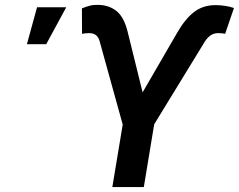

<svg xmlns="http://www.w3.org/2000/svg" viewBox="-20 -757 967 777"><path d="M434.6 0 476.6 -252.9 383.3 -589.8Q378.9 -606.4 368.4 -614.7Q357.9 -623 340.8 -623Q334 -623 324.5 -622.1Q314.9 -621.1 312 -620.1L311.5 -723.1Q328.6 -730 343.3 -733.9Q357.9 -737.8 377.9 -737.3Q422.9 -736.3 453.4 -710.7Q483.9 -685.1 498.5 -620.6L557.1 -383.3L695.3 -621.6Q727.5 -678.7 764.2 -707.5Q800.8 -736.3 852.5 -736.3Q871.1 -736.3 891.4 -733.2Q911.6 -730 926.8 -724.6L891.1 -620.1Q888.7 -621.1 879.6 -622.1Q870.6 -623 863.8 -623Q846.2 -623 833 -614.3Q819.8 -605.5 809.6 -589.8L604 -253.9L562 0ZM88.9 -578.1 129.9 -727.5H248L167 -578.1Z"/></svg>

Font: Inter 17pt SemiBold
Style: Italic
Weight: 600
Italic angle: -9.3988°
Version: Version 4.001;git-66647c0bb